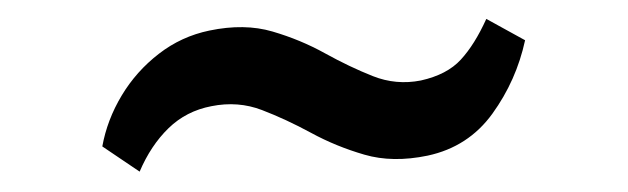

<svg xmlns="http://www.w3.org/2000/svg" viewBox="-20 -394 648 198"><path d="M85.5 -243Q90.5 -270.5 105.5 -295.5Q120.5 -320.5 143.8 -338.5Q167 -356.5 196 -362.5Q232 -370 261 -361.5Q290 -353 315.2 -339Q340.5 -325 364.5 -315.5Q388.5 -306 414 -311Q441 -317 455.2 -332.5Q469.5 -348 481.5 -374.5L521.5 -352.5Q512.5 -311 487.8 -276.8Q463 -242.5 421 -233.5Q385 -226 355.8 -234.5Q326.5 -243 300.8 -257Q275 -271 250.2 -280.5Q225.5 -290 198 -284.5Q172 -279.5 153.8 -261.8Q135.5 -244 124 -217Z"/></svg>

Font: Merriweather 60pt SemiBold
Style: Regular
Weight: 600
Version: Version 2.100